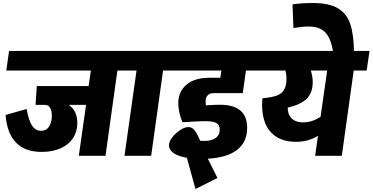

<svg xmlns="http://www.w3.org/2000/svg" viewBox="-20 -1034 2472 1274"><path d="M845 -566H759L680 0H503L551 -338H437Q493 -298 493 -218Q493 -161 464.5 -117.5Q436 -74 382.5 -50Q329 -26 256 -26Q145 -26 85.5 -88.5Q26 -151 17 -271L157 -311Q170 -234 193 -200Q216 -166 252 -166Q288 -166 306 -195Q324 -224 324 -266Q324 -298 313 -317.5Q302 -337 281 -338H216L224 -463H568L583 -566H22L40 -696H864Z M1148 -566H1062L983 0H806L886 -566H800L818 -696H1167Z M1344 -361Q1344 -351 1346 -335Q1405 -339 1439 -339Q1620 -339 1620 -186Q1620 -91 1553 -39.5Q1486 12 1359 19L1423 147L1277 220L1220 13Q1161 3 1131 -19Q1101 -41 1101 -69Q1101 -94 1123 -122.5Q1145 -151 1175.5 -171Q1206 -191 1230 -191Q1255 -191 1273 -167Q1291 -143 1308 -100L1333 -99Q1385 -99 1411.5 -118.5Q1438 -138 1438 -174Q1438 -206 1415.5 -218Q1393 -230 1342 -230Q1297 -230 1190 -223Q1163 -294 1163 -349Q1163 -426 1217 -472Q1271 -518 1371 -518H1442L1449 -566H1106L1124 -696H1752L1734 -566H1612L1591 -416H1397Q1372 -416 1358 -401.5Q1344 -387 1344 -361Z M2413 -566H2327L2248 0H2071L2090 -133Q2026 -93 1944 -93Q1837 -93 1778 -156Q1719 -219 1719 -340Q1719 -354 1721 -382Q1779 -387 1813 -398.5Q1847 -410 1864 -437Q1881 -464 1881 -512Q1881 -541 1874 -566H1692L1710 -696H2432ZM2151 -566H2042Q2055 -529 2055 -490Q2055 -416 2013 -377Q1971 -338 1889 -320Q1889 -298 1895 -281Q1905 -252 1929.5 -237Q1954 -222 1991 -222Q2051 -222 2107 -259Z M2026 -858Q1986 -858 1927 -848L1921 -1005Q1979 -1014 2057 -1014Q2164 -1014 2223 -978.5Q2282 -943 2305 -872Q2328 -801 2329 -683L2193 -673Q2183 -742 2164 -781.5Q2145 -821 2112 -839.5Q2079 -858 2026 -858Z"/></svg>

Font: FiraGO Heavy
Style: Italic
Weight: 900
Italic angle: -8°
Designer: bBox Type GmbH
Foundry: bBox Type GmbH
Version: Version 1.001